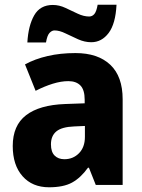

<svg xmlns="http://www.w3.org/2000/svg" viewBox="-20 -784 601 814"><path d="M300 -559Q395 -559 447.5 -509.5Q500 -460 500 -363V0H386L357 -73H353Q322 -30 285.5 -10Q249 10 188 10Q117 10 75.5 -37Q34 -84 34 -165Q34 -252 90.5 -295.5Q147 -339 256 -343L339 -346V-361Q339 -403 321 -421.5Q303 -440 270 -440Q239 -440 203.5 -429Q168 -418 131 -399L86 -511Q128 -534 182 -546.5Q236 -559 300 -559ZM295 -248Q242 -246 219 -227Q196 -208 196 -172Q196 -140 211.5 -124.5Q227 -109 253 -109Q290 -109 315 -134.5Q340 -160 340 -204V-250ZM96 -604Q100 -675 125 -719Q150 -763 204 -763Q231 -763 257.5 -750.5Q284 -738 309.5 -726Q335 -714 358 -714Q371 -714 380 -724.5Q389 -735 394 -764H474Q470 -683 440.5 -644Q411 -605 367 -605Q339 -605 311 -617.5Q283 -630 257.5 -642.5Q232 -655 211 -655Q200 -655 190 -644.5Q180 -634 175 -604Z"/></svg>

Font: Noto Sans Khmer UI SemiCondensed ExtraBold
Style: Regular
Weight: 800
Width: 4
Designer: Danh Hong and the Monotype Design Team
Foundry: Monotype Imaging Inc.
Version: Version 2.002; ttfautohint (v1.8.4.7-5d5b)